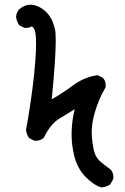

<svg xmlns="http://www.w3.org/2000/svg" viewBox="-20 -802 540 829"><path d="M289.1 -221.7Q289.1 -231.9 289.6 -241.7Q292 -289.1 302.7 -330.6Q269.5 -309.6 236.8 -290Q199.2 -268.6 168.5 -206.5Q154.3 -194.3 134.8 -194.3Q131.8 -194.3 127.4 -194.8L106 -205.6Q94.2 -221.7 92.3 -241.2Q109.9 -335.9 121.6 -431.2Q135.7 -544.9 135.7 -614.7Q135.7 -665 127 -678.2Q121.1 -687 117.2 -688L115.2 -687.5Q107.4 -681.6 93.8 -681.6Q85.4 -681.6 83.5 -682.6L62.5 -693.4Q51.3 -710.9 49.3 -730.5Q51.3 -748.5 62.5 -761.7Q86.4 -781.7 111.3 -781.7Q128.9 -781.7 147.9 -772.5Q165.5 -764.2 180.7 -749Q206.1 -723.6 217.3 -676.3Q220.7 -660.2 220.7 -626Q220.7 -552.2 203.6 -373.5Q250 -399.4 293.5 -432.1Q342.8 -469.2 400.4 -477.1H402.3L424.3 -466.3L424.8 -465.3Q436.5 -452.1 436.5 -432.6Q436.5 -429.7 436 -425.3Q406.2 -374 390.1 -318.8Q376 -272 376 -232.9Q376 -209.5 379.6 -184.6Q383.3 -159.7 386.7 -147.5Q394.5 -119.1 416.7 -101.3Q439 -83.5 457.5 -70.3Q469.7 -56.6 469.7 -37.1Q469.7 -34.2 469.2 -29.8L456.1 -5.9Q446.8 0 439.9 2.4Q428.7 6.3 418.5 7.3Q386.7 -1 350.6 -37.1Q314.5 -73.2 300.3 -129.9Q289.1 -176.3 289.1 -221.7Z"/></svg>

Font: Bakudai
Style: Medium
Weight: 500
Version: Version 1.48